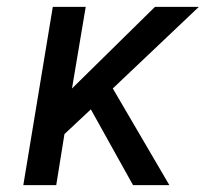

<svg xmlns="http://www.w3.org/2000/svg" viewBox="-20 -540 640 560"><path d="M368 0 245 -221 168 -149 144 0H48L134 -520H230L190 -282L432 -520H560L309 -282L474 0Z"/></svg>

Font: Iosevka Md Ex Obl
Style: Regular
Weight: 500
Width: 7
Italic angle: -9°
Monospace: yes
Designer: Belleve Invis
Foundry: Belleve Invis
Version: Version 32.5.0; ttfautohint (v1.8.4)